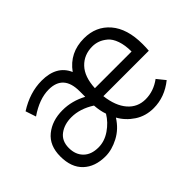

<svg xmlns="http://www.w3.org/2000/svg" viewBox="-92 -776 1040 1040"><g transform="rotate(-45 428.0 -255.5)"><path d="M234 12Q154 12 107 -32.5Q60 -77 60 -161Q60 -244 113 -287Q166 -330 246 -330Q317 -330 384 -294V-337Q384 -462 272 -462Q200 -462 120 -407L100 -467Q188 -523 279 -523Q394 -523 431 -437Q493 -523 603 -523Q695 -523 750.5 -458.5Q806 -394 806 -276Q806 -249 804 -227H456Q466 -144 505.5 -98.5Q545 -53 606 -53Q668 -53 722 -93L760 -46Q688 12 603 12Q542 12 495 -19Q448 -50 422 -97Q388 -43 335.5 -15.5Q283 12 234 12ZM454 -290H735Q735 -339 722.5 -374.5Q710 -410 689 -427.5Q668 -445 647 -452.5Q626 -460 604 -460Q540 -460 499 -417Q458 -374 454 -290ZM241 -49Q288 -49 331 -78.5Q374 -108 399 -150Q387 -184 384 -227Q318 -269 253 -269Q198 -269 161.5 -241.5Q125 -214 125 -161Q125 -110 155.5 -79.5Q186 -49 241 -49Z"/></g></svg>

Font: Overpass Light
Style: Regular
Weight: 300
Designer: Delve Withrington, Thomas Jockin
Foundry: Delve Fonts
Version: Version 3.000;DELV;Overpass